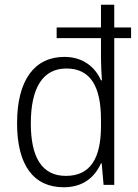

<svg xmlns="http://www.w3.org/2000/svg" viewBox="-20 -780 584 810"><path d="M249 10C333 10 381 -35 406 -91H409L417 0H462V-619H533V-664H462V-760H406V-664H219V-619H406V-533C406 -506 408 -471 410 -441H406C382 -496 331 -540 252 -540C126 -540 52 -443 52 -260C52 -84 121 10 249 10ZM258 -38C157 -38 110 -116 110 -259C110 -410 161 -491 260 -491C362 -491 406 -415 406 -275V-248C406 -113 362 -38 258 -38Z"/></svg>

Font: Noto Sans Gujarati SemiCondensed Light
Style: Regular
Weight: 300
Width: 4
Designer: Jelle Bosma - Monotype Design Team, Universal Thirst
Foundry: Monotype Imaging Inc.
Version: Version 2.106